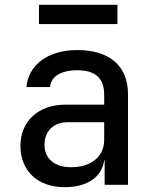

<svg xmlns="http://www.w3.org/2000/svg" viewBox="-20 -768 640 798"><path d="M142 -668H468V-748H142ZM249 10C343 10 403 -32 413 -101H415V0H512V-377C512 -493 436 -560 301 -560C176 -560 97 -495 90 -406H188C191 -450 234 -476 301 -476C376 -476 413 -443 413 -375V-333H252C140 -333 65 -265 65 -162C65 -59 135 10 249 10ZM275 -73C206 -73 165 -109 165 -167C165 -223 203 -260 261 -260H413V-187C413 -117 359 -73 275 -73Z"/></svg>

Font: JetBrains Mono Medium
Style: Regular
Weight: 436
Monospace: yes
Designer: Philipp Nurullin, Konstantin Bulenkov
Foundry: JetBrains
Version: Version 2.305